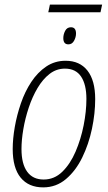

<svg xmlns="http://www.w3.org/2000/svg" viewBox="-20 -801 468 831"><path d="M189 -748 196 -781H422L415 -748ZM276 -609Q254 -609 254 -636Q254 -652 262 -667.5Q270 -683 287 -683Q309 -683 309 -656Q309 -640 300.5 -624.5Q292 -609 276 -609ZM167 10Q104 10 69.5 -32Q35 -74 35 -156Q35 -200 44 -251.5Q53 -303 70.5 -354Q88 -405 115.5 -446.5Q143 -488 180 -513Q217 -538 264 -538Q325 -538 358.5 -495.5Q392 -453 392 -372Q392 -310 378 -243.5Q364 -177 336 -119.5Q308 -62 265.5 -26Q223 10 167 10ZM169 -24Q215 -24 249.5 -57.5Q284 -91 307 -144.5Q330 -198 342 -258.5Q354 -319 354 -373Q354 -435 331 -469.5Q308 -504 261 -504Q224 -504 194.5 -481Q165 -458 142.5 -420Q120 -382 104.5 -335.5Q89 -289 81 -242Q73 -195 73 -156Q73 -92 97.5 -58Q122 -24 169 -24Z"/></svg>

Font: Noto Sans Condensed ExtraLight
Style: Italic
Weight: 200
Width: 3
Italic angle: -12°
Designer: Monotype Design Team
Foundry: Monotype Imaging Inc.
Version: Version 2.013; ttfautohint (v1.8.4.7-5d5b)